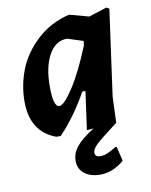

<svg xmlns="http://www.w3.org/2000/svg" viewBox="-77 -532 616 782"><g transform="rotate(-10 230.5 -141.0)"><path d="M375 -5Q305 48 285.5 66.5Q266 85 266 100Q266 118 290 118Q314 118 354 92L360 93L374 152Q327 192 275 192Q235 192 210 172.5Q185 153 185 120Q185 88 207.5 60.5Q230 33 280 2L252 4L274 -154H261Q208 -59 143 9H125Q22 -29 22 -154Q22 -221 46.5 -284.5Q71 -348 126.5 -400Q182 -452 259 -471H265L342 -450L417 -474L428 -467L379 -112ZM134 -197Q134 -112 159 -112Q178 -112 217.5 -172Q257 -232 300 -338L302 -354V-356L237 -377Q189 -377 161.5 -327.5Q134 -278 134 -197Z"/></g></svg>

Font: Alegreya Sans SC
Style: Bold Italic
Weight: 700
Italic angle: -7°
Designer: Juan Pablo del Peral
Foundry: Huerta Tipografica
Version: Version 2.007